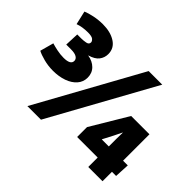

<svg xmlns="http://www.w3.org/2000/svg" viewBox="-140 -955 1209 1209"><g transform="rotate(45 464.5 -350.5)"><path d="M160 -271Q117 -271 77 -281.5Q37 -292 15 -304L40 -395Q59 -389 89.5 -382.5Q120 -376 150 -376Q212 -376 212 -410Q212 -427 195.5 -437Q179 -447 146 -447H103L107 -541H143Q162 -541 183 -545Q204 -549 204 -567Q204 -577 192.5 -587.5Q181 -598 146 -598Q96 -598 58 -584L37 -675Q61 -685 98.5 -693Q136 -701 176 -701Q244 -701 288.5 -672.5Q333 -644 333 -592Q333 -560 314 -535Q295 -510 250 -497V-496Q293 -489 319.5 -462.5Q346 -436 346 -395Q346 -357 321.5 -329Q297 -301 255 -286Q213 -271 160 -271ZM709 -696 325 0H204L588 -696ZM746 0V-84H563V-172L710 -418H873V-183H915L910 -84H873V0ZM684 -183H746V-252L747 -306L746 -307L719 -252L684 -185Z"/></g></svg>

Font: Murecho ExtraBold
Style: Regular
Weight: 800
Designer: Neil Summerour
Foundry: Positype
Version: Version 1.010; ttfautohint (v1.8.3)